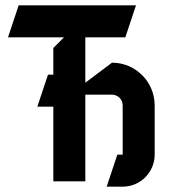

<svg xmlns="http://www.w3.org/2000/svg" viewBox="-20 -680 650 720"><path d="M440 -285V-100H420L380 20H440C506.2 20 560 -33.8 560 -100V-285C560 -373.3 488.3 -445 400 -445L300 -370V-540H450L490 -660H50L10 -540H220L180 -500V-400H160L120 -280H180V0H300V-325H400C422.1 -325 440 -307.1 440 -285Z"/></svg>

Font: Abibas
Style: Medium
Weight: 500
Version: Version 0.3